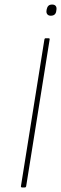

<svg xmlns="http://www.w3.org/2000/svg" viewBox="-20 -823 268 843"><path d="M77 0Q71 0 72 -6L175 -650Q176 -655 180 -655H193Q199 -655 198 -650L95 -6Q94 0 89 0ZM203 -754Q193 -754 188 -760Q183 -766 184 -775L185 -782Q187 -792 192.5 -797.5Q198 -803 209 -803Q219 -803 224 -797.5Q229 -792 228 -782L227 -775Q226 -765 220 -759.5Q214 -754 203 -754Z"/></svg>

Font: Sofia Sans Thin
Style: Italic
Weight: 250
Italic angle: -9°
Version: Version 4.100-B